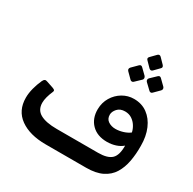

<svg xmlns="http://www.w3.org/2000/svg" viewBox="-198 -1136 1345 1341"><g transform="rotate(30 474.5 -465.0)"><path d="M337 4Q208 4 131 -51Q54 -106 54 -210Q54 -246 64.5 -286.5Q75 -327 92 -364Q104 -391 125 -382L179 -364Q190 -360 196 -355.5Q202 -351 198 -340Q171 -278 171 -237Q171 -179 217 -153.5Q263 -128 350 -128H683Q759 -128 791 -158.5Q823 -189 822 -266Q799 -246 766.5 -235.5Q734 -225 698 -225Q619 -225 573.5 -271Q528 -317 529 -392Q530 -445 555.5 -487.5Q581 -530 623 -555Q665 -580 714 -580Q777 -580 822.5 -546.5Q868 -513 893 -454.5Q918 -396 918 -320Q919 -253 908 -194Q897 -135 869.5 -90.5Q842 -46 791.5 -21Q741 4 663 4ZM704 -333Q733 -333 764 -342.5Q795 -352 817 -369Q812 -394 797 -418Q782 -442 758.5 -457.5Q735 -473 703 -473Q664 -473 642.5 -449Q621 -425 621 -400Q621 -366 646 -349.5Q671 -333 704 -333ZM727 -817Q714 -805 700 -818L659 -860Q646 -873 659 -886L700 -928Q713 -940 726 -928L767 -886Q781 -871 768 -859ZM652 -683Q647 -677 638.5 -677Q630 -677 624 -684L581 -727Q568 -741 581 -756L624 -799Q638 -814 652 -799L696 -756Q702 -749 702.5 -740.5Q703 -732 697 -726ZM804 -683Q798 -676 790 -676.5Q782 -677 776 -684L731 -727Q725 -733 725 -741.5Q725 -750 731 -756L776 -799Q790 -813 803 -799L847 -756Q853 -750 853.5 -741.5Q854 -733 847 -726Z"/></g></svg>

Font: Rubik Medium
Style: Regular
Weight: 500
Designer: Hubert and Fischer
Foundry: Hubert and Fischer
Version: Version 2.300; ttfautohint (v1.8.4.7-5d5b);gftools[0.9.30]